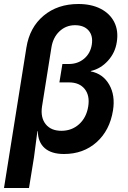

<svg xmlns="http://www.w3.org/2000/svg" viewBox="-20 -760 640 960"><path d="M0 180 112 -522Q128 -623 198 -681.5Q268 -740 372 -740Q437 -740 483.5 -716Q530 -692 551.5 -649Q573 -606 564 -550Q556 -496 519.5 -456Q483 -416 434 -405V-403Q495 -391 526 -337Q557 -283 545 -208Q529 -108 463 -49Q397 10 300 10Q237 10 203.5 -19.5Q170 -49 169 -104H167L150 26L125 180ZM287 -106Q339 -106 375.5 -139Q412 -172 421 -227Q430 -282 403.5 -315Q377 -348 325 -348H277L292 -440H324Q369 -440 400.5 -466.5Q432 -493 439 -537Q446 -581 423 -607.5Q400 -634 355 -634Q310 -634 277.5 -603.5Q245 -573 237 -522L190 -227Q182 -172 208.5 -139Q235 -106 287 -106Z"/></svg>

Font: JetBrains Mono NL
Style: Bold Italic
Weight: 700
Italic angle: -9°
Designer: Philipp Nurullin, Konstantin Bulenkov
Foundry: JetBrains
Version: Version 2.304; ttfautohint (v1.8.4.7-5d5b)